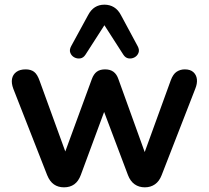

<svg xmlns="http://www.w3.org/2000/svg" viewBox="-20 -794 893 822"><path d="M254 8Q229 8 211 -4.5Q193 -17 182 -44L37 -414Q28 -438 31.5 -456.5Q35 -475 50 -486Q65 -497 90 -497Q112 -497 126 -486.5Q140 -476 150 -447L271 -114H248L373 -455Q381 -477 394.5 -487Q408 -497 430 -497Q452 -497 466 -486.5Q480 -476 487 -455L610 -114H589L711 -450Q721 -477 736.5 -487Q752 -497 771 -497Q795 -497 808 -485Q821 -473 823 -454.5Q825 -436 816 -414L672 -44Q662 -18 643.5 -5Q625 8 600 8Q575 8 556.5 -5Q538 -18 528 -44L397 -391H454L326 -45Q316 -18 298 -5Q280 8 254 8ZM569 -597Q578 -581 573 -568Q568 -555 556 -548.5Q544 -542 530.5 -544Q517 -546 508 -560L427 -686L346 -560Q337 -546 323.5 -544Q310 -542 298 -548.5Q286 -555 281 -568Q276 -581 285 -597L357 -729Q369 -752 386.5 -763Q404 -774 427 -774Q450 -774 468 -763Q486 -752 498 -729Z"/></svg>

Font: Nunito ExtraLight
Style: Bold
Weight: 700
Version: Version 3.602